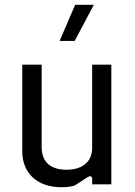

<svg xmlns="http://www.w3.org/2000/svg" viewBox="-20 -770 565 802"><path d="M236 12C259 12 276 10 292 5L346 -30C357 -37 365 -34 365 -22V0H445V-500H365V-152C365 -96 326 -61 258 -61C186 -61 154 -98 154 -156V-500H73V-138C73 -49 133 12 236 12ZM229 -599H292L372 -750H294Z"/></svg>

Font: Finlandica
Style: Regular
Weight: 400
Designer: Niklas Ekholm, Juho Hiilivirta, Jaakko Suomalainen
Foundry: Helsinki Type Studio
Version: Version 2.000;Glyphs 3.2 (3202)